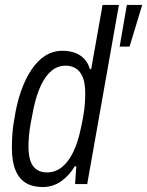

<svg xmlns="http://www.w3.org/2000/svg" viewBox="-20 -743 594 775"><path d="M152 12Q112 12 84.5 -4.5Q57 -21 42.5 -56Q28 -91 28 -146Q28 -174 30 -203.5Q32 -233 38 -263Q47 -324 64.5 -374Q82 -424 106.5 -461Q131 -498 162.5 -518Q194 -538 232 -538Q260 -538 282 -530Q304 -522 319.5 -506Q335 -490 343 -464H348L394 -723H460L332 0H283L288 -72H282Q260 -35 227 -11.5Q194 12 152 12ZM170 -47Q203 -47 229.5 -68Q256 -89 275 -128Q294 -167 305 -219Q312 -250 316.5 -276Q321 -302 322.5 -324.5Q324 -347 324 -366Q324 -407 314 -431.5Q304 -456 286 -467Q268 -478 245 -478Q214 -478 189.5 -458.5Q165 -439 146.5 -401Q128 -363 116 -308Q109 -274 104 -246Q99 -218 97 -195Q95 -172 95 -152Q95 -97 114 -72Q133 -47 170 -47ZM463 -555 492 -723H554L503 -555Z"/></svg>

Font: Archivo Condensed Light
Style: Italic
Weight: 300
Width: 3
Italic angle: -10°
Designer: Hector Gatti
Foundry: Omnibus-Type
Version: Version 2.001